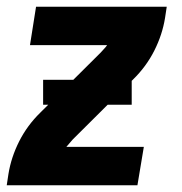

<svg xmlns="http://www.w3.org/2000/svg" viewBox="-20 -550 540 570"><path d="M0 0 5 -33Q13 -83 37 -130.5Q61 -178 100 -216L279 -394Q284 -400 289 -405Q294 -410 298 -416H69L87 -530H475L470 -497Q462 -447 438 -399.5Q414 -352 375 -314L196 -136Q191 -130 186.5 -125Q182 -120 177 -114H407L388 0ZM371 -239H108V-313H371Z"/></svg>

Font: Iosevka Curly Heavy Oblique
Style: Regular
Weight: 900
Italic angle: -9°
Monospace: yes
Designer: Belleve Invis
Foundry: Belleve Invis
Version: Version 11.1.0; ttfautohint (v1.8.3)